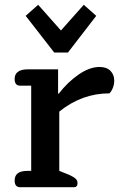

<svg xmlns="http://www.w3.org/2000/svg" viewBox="-20 -780 502 800"><path d="M87 -714 139 -760 234 -653 329 -760 381 -714 263 -561H206ZM41 -28Q41 -68 94 -68H110V-423H64Q41 -423 41 -451Q41 -471 55 -481Q69 -491 94 -491H222V-390H225Q261 -437 307 -469Q353 -501 395 -501Q424 -501 440 -485Q456 -469 456 -444Q456 -429 450.5 -414.5Q445 -400 436 -391Q321 -391 227 -315V-68L267 -52Q287 -43 295 -35.5Q303 -28 303 -17Q303 0 288 0H64Q41 0 41 -28Z"/></svg>

Font: MaitreeSemiBold
Style: Regular
Weight: 600
Designer: CadsonDemak Team
Foundry: CadsonDemak
Version: Version 1.000